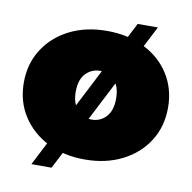

<svg xmlns="http://www.w3.org/2000/svg" viewBox="-77 -687 832 834"><g transform="rotate(10 339.0 -270.0)"><path d="M339 10Q246 10 174.5 -26.5Q103 -63 62 -127Q21 -191 21 -274Q21 -357 62 -421Q103 -485 174.5 -521Q246 -557 339 -557Q432 -557 504 -521Q576 -485 616.5 -421Q657 -357 657 -274Q657 -191 616.5 -127Q576 -63 504 -26.5Q432 10 339 10ZM339 -166Q377 -166 402.5 -193.5Q428 -221 428 -274Q428 -327 402.5 -354Q377 -381 339 -381Q302 -381 276 -354Q250 -327 250 -274Q250 -221 276 -193.5Q302 -166 339 -166ZM115 70 464 -610H553L204 70Z"/></g></svg>

Font: Montserrat Black
Style: Regular
Weight: 900
Designer: Julieta Ulanovsky
Foundry: Julieta Ulanovsky
Version: Version 9.000; ttfautohint (v1.8.4.7-5d5b)